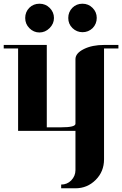

<svg xmlns="http://www.w3.org/2000/svg" viewBox="-20 -702 655 1030"><path d="M0 -441.9V-460.9H231V-19H308.1Q384.8 -19 384.8 -38.1V-384.8Q384.8 -416.5 430.2 -439Q474.6 -460.9 538.1 -460.9H615.2V-441.9H538.1V152.8Q538.1 218.3 493.2 263.2Q448.2 308.1 384.8 308.1H308.1V288.1Q339.8 288.1 361.8 266.1Q384.8 242.2 384.8 210.9V0H77.1V-441.9ZM137.2 -660.2Q159.2 -682.1 191.9 -682.1Q224.1 -682.1 246.6 -659.7Q269.5 -636.7 269.5 -605.5Q269.5 -574.7 246.1 -551.3Q222.7 -527.8 191.4 -527.8Q160.6 -527.8 137.7 -550.8Q115.2 -573.2 115.2 -605.5Q115.2 -637.7 137.2 -660.2ZM368.2 -660.2Q390.1 -682.1 422.4 -682.1Q454.1 -682.1 476.6 -659.7Q499 -637.2 499 -606Q499 -574.2 477.1 -551.3Q454.1 -529.3 422.9 -529.3Q391.6 -529.3 368.7 -551.3Q346.2 -573.2 346.2 -605.5Q346.2 -637.7 368.2 -660.2Z"/></svg>

Font: Hjet
Style: Regular
Weight: 400
Designer: T. Christopher White
Version: Version 1.2